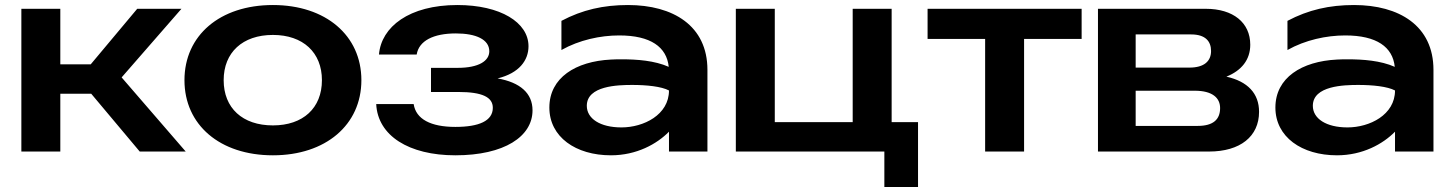

<svg xmlns="http://www.w3.org/2000/svg" viewBox="-20 -603 5772 764"><path d="M220 0V-230H343L536 0H719L464 -295L702 -568H526L341 -347H220V-568H65V0Z M1066 15C1276 15 1418 -106 1418 -284C1418 -462 1276 -583 1066 -583C855 -583 714 -462 714 -284C714 -106 855 15 1066 15ZM1066 -104C945 -104 870 -173 870 -284C870 -394 945 -464 1066 -464C1186 -464 1261 -394 1261 -284C1261 -173 1186 -104 1066 -104Z M1792 15C1987 15 2099 -60 2099 -164C2099 -232 2050 -275 1960 -291C2046 -312 2083 -363 2083 -419C2083 -514 1971 -583 1800 -583C1608 -583 1497 -496 1488 -386H1638C1647 -441 1705 -470 1794 -470C1874 -470 1927 -446 1927 -399C1927 -361 1886 -333 1801 -333H1695V-237H1804C1900 -237 1941 -216 1941 -174C1941 -122 1886 -98 1792 -98C1694 -98 1635 -129 1626 -189H1477C1483 -63 1607 15 1792 15Z M2642 0H2795V-325C2795 -501 2658 -583 2479 -583C2381 -583 2297 -564 2214 -520V-404C2285 -444 2369 -462 2444 -462C2569 -462 2633 -416 2641 -337C2585 -362 2514 -367 2454 -367C2440 -367 2426 -367 2411 -366C2271 -359 2166 -294 2166 -175C2166 -58 2271 15 2411 15C2513 15 2594 -30 2642 -79ZM2642 -243C2642 -146 2541 -96 2453 -96C2368 -96 2315 -131 2315 -182C2315 -262 2439 -265 2496 -265C2553 -265 2612 -259 2642 -243Z M3373 -568V-117H3063V-568H2908V0H3499V141H3633V-117H3528V-568Z M3900 0H4055V-448H4284V-568H3671V-448H3900Z M4791 0C4915 0 4990 -60 4990 -158C4990 -231 4945 -279 4860 -298C4920 -322 4955 -365 4955 -425C4955 -513 4887 -568 4778 -568H4349V0ZM4499 -242H4734C4805 -242 4835 -213 4835 -173C4835 -128 4808 -102 4746 -102H4499ZM4499 -466H4720C4776 -466 4799 -439 4799 -400C4799 -360 4772 -334 4713 -334H4499Z M5531 0H5684V-325C5684 -501 5547 -583 5368 -583C5270 -583 5186 -564 5103 -520V-404C5174 -444 5258 -462 5333 -462C5458 -462 5522 -416 5530 -337C5474 -362 5403 -367 5343 -367C5329 -367 5315 -367 5300 -366C5160 -359 5055 -294 5055 -175C5055 -58 5160 15 5300 15C5402 15 5483 -30 5531 -79ZM5531 -243C5531 -146 5430 -96 5342 -96C5257 -96 5204 -131 5204 -182C5204 -262 5328 -265 5385 -265C5442 -265 5501 -259 5531 -243Z"/></svg>

Font: Bounded Med
Style: Regular
Weight: 500
Designer: Vlad Churkin
Version: Version 3.0